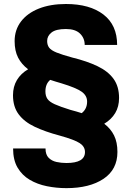

<svg xmlns="http://www.w3.org/2000/svg" viewBox="-20 -741 676 974"><path d="M575.7 29.8Q575.7 119.1 504.9 166.3Q434.1 213.4 316.9 213.4Q266.1 213.4 217.8 203.6Q169.4 193.8 130.9 171.1Q92.3 148.4 69.3 109.6Q46.4 70.8 46.4 12.2H210.9Q210.9 43.5 226.6 59.3Q242.2 75.2 266.4 80.6Q290.5 85.9 316.9 85.9Q411.1 85.9 411.1 30.3Q411.1 2.9 384.8 -14.6Q358.4 -32.2 282.7 -53.2Q209 -72.8 156 -97.9Q103 -123 74.5 -161.4Q45.9 -199.7 45.9 -257.8Q45.9 -301.8 65.9 -335Q85.9 -368.2 122.6 -389.6Q89.4 -414.6 71.8 -448.7Q54.2 -482.9 54.2 -532.2Q54.2 -589.4 86.4 -631.8Q118.7 -674.3 177.2 -697.5Q235.8 -720.7 314.5 -720.7Q435.5 -720.7 504.9 -667.2Q574.2 -613.8 574.2 -513.2H409.7Q409.7 -547.4 386 -570.6Q362.3 -593.8 314.5 -593.8Q263.7 -593.8 241.5 -576.2Q219.2 -558.6 219.2 -533.2Q219.2 -512.7 229.2 -499.3Q239.3 -485.8 266.8 -474.6Q294.4 -463.4 346.2 -449.2Q421.9 -430.7 475.1 -405Q528.3 -379.4 556.2 -340.8Q584 -302.2 584 -244.1Q584 -200.2 564.5 -167.5Q544.9 -134.8 508.8 -113.3Q541.5 -88.4 558.6 -54Q575.7 -19.5 575.7 29.8ZM337.4 -183.6Q369.1 -175.3 394.5 -167Q421.9 -188.5 421.9 -225.6Q421.9 -255.9 394.5 -275.6Q367.2 -295.4 291.5 -318.4Q276.4 -322.8 262.2 -327.1Q248 -331.5 234.9 -335.9Q210.4 -315.9 210.4 -277.3Q210.4 -254.4 220.5 -239.5Q230.5 -224.6 257.8 -212.2Q285.2 -199.7 337.4 -183.6Z"/></svg>

Font: Vazirmatn FD Black
Style: Regular
Weight: 900
Designer: Saber Rastikerdar
Foundry: Saber Rastikerdar
Version: Version 33.003